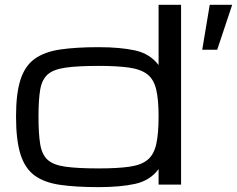

<svg xmlns="http://www.w3.org/2000/svg" viewBox="-20 -770 989 801"><path d="M391.1 10.7Q296.9 10.7 231 1.2Q165 -8.3 124.5 -37.8Q84 -67.4 65.4 -126.5Q46.9 -185.5 46.9 -284.2Q46.9 -379.9 65.4 -437.5Q84 -495.1 124.5 -524.4Q165 -553.7 231 -563.5Q296.9 -573.2 391.1 -573.2Q481.4 -573.2 543.7 -559.6Q606 -545.9 641.6 -498.5V-750H735.4V0H641.6V-64.5Q606 -16.6 543.7 -2.9Q481.4 10.7 391.1 10.7ZM641.6 -284.2Q641.6 -354 631.8 -396Q622.1 -438 595.7 -459.2Q569.3 -480.5 520 -487.8Q470.7 -495.1 391.1 -495.1Q304.2 -495.1 253.4 -487.8Q202.6 -480.5 178.7 -459.2Q154.8 -438 147.7 -396Q140.6 -354 140.6 -284.2Q140.6 -211.9 147.7 -168.5Q154.8 -125 178.7 -103.3Q202.6 -81.5 253.4 -74.5Q304.2 -67.4 391.1 -67.4Q470.7 -67.4 520 -74.5Q569.3 -81.5 595.7 -103.3Q622.1 -125 631.8 -168.5Q641.6 -211.9 641.6 -284.2ZM823.7 -562.5 855 -750H948.7L886.2 -562.5Z"/></svg>

Font: Michroma
Style: Regular
Weight: 400
Designer: Vernon Adams
Foundry: Vernon Adams
Version: Version 1.100; ttfautohint (v1.8.4.7-5d5b);gftools[0.9.29]